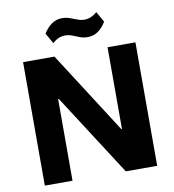

<svg xmlns="http://www.w3.org/2000/svg" viewBox="-96 -988 969 1072"><g transform="rotate(-10 389.0 -452.0)"><path d="M708 -700V0H530L232 -463H228V0H71V-700H249L546 -237H550V-700ZM222 -835Q244 -869 269.5 -886.5Q295 -904 327 -904Q351 -904 371.5 -896.5Q392 -889 411.5 -881.5Q431 -874 451 -874Q469 -874 487 -881.5Q505 -889 522 -904L556 -844Q535 -810 509.5 -792.5Q484 -775 451 -775Q427 -775 406.5 -783Q386 -791 367 -798.5Q348 -806 327 -806Q308 -806 290.5 -798.5Q273 -791 256 -775Z"/></g></svg>

Font: Pathway Extreme
Style: Bold
Weight: 700
Designer: Eduardo Rodriguez Tunni
Foundry: Eduardo Rodriguez Tunni
Version: Version 1.001;gftools[0.9.26]